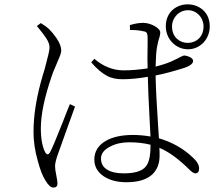

<svg xmlns="http://www.w3.org/2000/svg" viewBox="-20 -816 981 865"><path d="M220 29C233 29 239 23 239 10C239 3 237 -8 234 -24C230 -43 228 -58 228 -67C228 -80 233 -101 244 -130C249 -143 262 -180 283 -239C301 -288 313 -321 318 -336L295 -347C290 -335 279 -309 264 -269C233 -190 213 -143 205 -129C198 -118 191 -118 184 -129C171 -154 164 -190 164 -238C164 -299 180 -377 213 -473C216 -481 218 -487 219 -490C226 -507 234 -526 243 -547C252 -567 256 -581 256 -588C256 -604 249 -623 234 -645C223 -661 212 -674 201 -685C192 -693 182 -701 170 -708C167 -710 165 -711 164 -712L146 -699C167 -674 181 -655 188 -644C199 -628 204 -613 203 -599C202 -586 197 -564 188 -531C184 -516 181 -503 178 -494C177 -491 175 -485 173 -478C145 -384 131 -299 131 -222C131 -181 137 -137 150 -92C160 -54 171 -25 184 -4C197 18 209 29 220 29ZM550 5C602 5 641 -7 666 -30C688 -51 699 -79 699 -115C699 -130 699 -141 698 -150C737 -134 781 -103 828 -57L831 -54C844 -41 853 -35 860 -35C871 -35 877 -42 877 -57C877 -73 867 -90 848 -107C805 -148 754 -176 696 -193C695 -202 694 -217 693 -238C686 -342 682 -421 681 -476C718 -483 762 -495 813 -511C838 -520 850 -530 850 -542C850 -548 845 -554 835 -559C827 -563 819 -565 811 -566C807 -566 800 -563 790 -558C781 -553 773 -549 766 -546C748 -536 720 -526 681 -516C682 -555 684 -584 687 -602C690 -618 693 -633 698 -647C701 -656 702 -664 702 -670C702 -690 658 -713 626 -713C608 -713 588 -710 565 -703L566 -681C591 -681 612 -679 631 -674C640 -673 645 -665 645 -650C645 -645 645 -635 645 -619C644 -566 644 -529 645 -508C606 -502 570 -499 537 -499C490 -499 446 -516 405 -551L391 -535C416 -506 440 -486 461 -475C480 -464 504 -459 533 -459C568 -459 606 -463 646 -470C647 -429 649 -365 654 -278C656 -241 657 -216 658 -201C629 -206 602 -208 579 -208C528 -208 487 -199 456 -181C422 -161 405 -133 405 -97C405 -66 419 -41 447 -22C474 -4 508 5 550 5ZM538 -35C507 -35 482 -40 464 -51C445 -62 435 -79 435 -102C435 -124 449 -142 477 -156C502 -169 530 -175 563 -175C598 -175 630 -171 658 -164V-158C658 -113 651 -83 637 -66C620 -45 587 -35 538 -35ZM827 -594C882 -594 925 -640 925 -697C925 -829 727 -830 727 -697C727 -640 772 -594 827 -594ZM897 -697C897 -598 755 -598 755 -697C755 -737 787 -770 827 -770C866 -770 897 -737 897 -697Z"/></svg>

Font: AllPunType ExtraLight
Style: Regular
Weight: 280
Version: 1.0